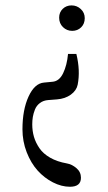

<svg xmlns="http://www.w3.org/2000/svg" viewBox="-20 -486 404 718"><path d="M201.2 -419.9Q201.2 -439.9 214.6 -452.9Q228 -465.8 247.6 -465.8Q267.6 -465.8 282.2 -452.1Q296.9 -438.5 296.9 -418Q296.9 -397 283.4 -383.8Q270 -370.6 250 -370.6Q230 -370.6 215.6 -384.5Q201.2 -398.4 201.2 -419.9ZM241.7 212.4Q210 212.4 178 196Q146 179.7 120.8 151.9Q95.7 124 79.8 83.3Q64 42.5 64 -2.4Q64 -75.2 86.7 -124.8Q109.4 -174.3 144.5 -177.2L175.8 -180.2Q201.7 -182.1 216.1 -212.2Q230.5 -242.2 234.4 -284.2H265.6Q280.8 -222.2 270.5 -169.4Q266.1 -147.5 244.9 -132.1Q223.6 -116.7 192.9 -114.3L160.2 -111.8Q142.1 -110.4 129.4 -100.8Q116.7 -91.3 110.8 -76.7Q105 -62 102.8 -48.8Q100.6 -35.6 100.6 -21Q100.6 3.4 106.9 25.4Q113.3 47.4 127.4 68.1Q141.6 88.9 167.7 103.8Q193.8 118.7 229.5 125Q249 128.4 265.9 142.8Q282.7 157.2 282.7 178.7Q282.7 212.4 241.7 212.4Z"/></svg>

Font: Elstob Light
Style: Regular
Weight: 300
Designer: Peter S. Baker
Version: Version 1.015